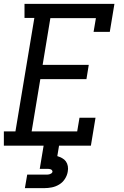

<svg xmlns="http://www.w3.org/2000/svg" viewBox="-22 -755 642 995"><path d="M-2 0V-74H58L156 -662H105V-735H571L547 -590H463L475 -661H239L199 -419H438L426 -345H187L142 -74H378L390 -145H473L449 0ZM107 220 119 150H219Q223 150 227.5 149.5Q232 149 236.5 147.5Q241 146 245 143Q249 140 250 135Q250 135 250 135Q250 135 250 135Q250 131 247.5 127.5Q245 124 241 122.5Q237 121 232.5 120.5Q228 120 224 120H184L204 0H284L275 54Q288 58 300 64.5Q312 71 319.5 81.5Q327 92 329.5 106Q332 120 329 135Q326 154 314.5 172Q303 190 285 201Q267 212 247 216Q227 220 207 220Z"/></svg>

Font: Iosevka Curly Slab ExObl
Style: Regular
Weight: 400
Width: 7
Italic angle: -9°
Monospace: yes
Designer: Belleve Invis
Foundry: Belleve Invis
Version: Version 11.1.0; ttfautohint (v1.8.3)